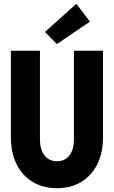

<svg xmlns="http://www.w3.org/2000/svg" viewBox="-20 -988 602 1016"><path d="M281.2 7.8Q207 7.8 152.3 -25.6Q97.7 -59.1 67.6 -119.4Q37.6 -179.7 37.6 -262.2V-719.7H191.4V-249Q191.4 -197.3 215.3 -166Q239.3 -134.8 281.2 -134.8Q324.2 -134.8 347.7 -166Q371.1 -197.3 371.1 -249V-719.7H524.9V-262.2Q524.9 -179.7 495.1 -119.4Q465.3 -59.1 410.6 -25.6Q356 7.8 281.2 7.8ZM281.2 -754.9 217.8 -818.8 383.8 -967.8 456.1 -873.5Z"/></svg>

Font: Reddit Mono ExtraBold
Style: Regular
Weight: 800
Monospace: yes
Designer: Stephen Hutchings
Foundry: Reddit
Version: Version 1.014